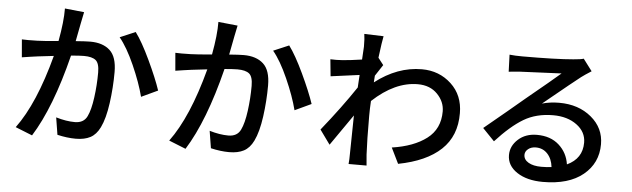

<svg xmlns="http://www.w3.org/2000/svg" viewBox="-51 -975 4007 1217"><g transform="rotate(5 1953.0 -367.0)"><path d="M441.4 -767.6Q430.7 -719.7 426.8 -696.3Q422.9 -678.7 404.3 -580.1Q467.8 -585 497.1 -585Q577.1 -585 622.1 -543.9Q667 -502.9 667 -406.2Q667 -307.6 653.3 -208Q639.6 -108.4 611.3 -50.8Q587.9 -2.9 550.8 16.6Q513.7 36.1 458 36.1Q403.3 36.1 340.8 21.5L323.2 -87.9Q388.7 -68.4 443.4 -68.4Q500 -68.4 521.5 -113.3Q542 -155.3 552.7 -234.9Q563.5 -314.5 563.5 -394.5Q563.5 -453.1 540 -472.2Q516.6 -491.2 464.8 -491.2Q439.5 -491.2 382.8 -486.3Q298.8 -149.4 180.7 39.1L73.2 -3.9Q192.4 -165 274.4 -474.6Q174.8 -462.9 173.8 -462.9Q166 -461.9 127.9 -456.5Q89.8 -451.2 73.2 -448.2L63.5 -561.5Q95.7 -559.6 161.1 -561.5Q203.1 -562.5 295.9 -571.3Q319.3 -697.3 318.4 -780.3ZM679.7 -628.9 778.3 -670.9Q821.3 -613.3 874 -501.5Q926.8 -389.6 952.1 -313.5L847.7 -264.6Q825.2 -352.5 776.9 -461.4Q728.5 -570.3 679.7 -628.9Z M1418 -767.6Q1407.2 -719.7 1403.3 -696.3Q1399.4 -678.7 1380.9 -580.1Q1444.3 -585 1473.6 -585Q1553.7 -585 1598.6 -543.9Q1643.6 -502.9 1643.6 -406.2Q1643.6 -307.6 1629.9 -208Q1616.2 -108.4 1587.9 -50.8Q1564.5 -2.9 1527.3 16.6Q1490.2 36.1 1434.6 36.1Q1379.9 36.1 1317.4 21.5L1299.8 -87.9Q1365.2 -68.4 1419.9 -68.4Q1476.6 -68.4 1498 -113.3Q1518.6 -155.3 1529.3 -234.9Q1540 -314.5 1540 -394.5Q1540 -453.1 1516.6 -472.2Q1493.2 -491.2 1441.4 -491.2Q1416 -491.2 1359.4 -486.3Q1275.4 -149.4 1157.2 39.1L1049.8 -3.9Q1168.9 -165 1251 -474.6Q1151.4 -462.9 1150.4 -462.9Q1142.6 -461.9 1104.5 -456.5Q1066.4 -451.2 1049.8 -448.2L1040 -561.5Q1072.3 -559.6 1137.7 -561.5Q1179.7 -562.5 1272.5 -571.3Q1295.9 -697.3 1294.9 -780.3ZM1656.2 -628.9 1754.9 -670.9Q1797.9 -613.3 1850.6 -501.5Q1903.3 -389.6 1928.7 -313.5L1824.2 -264.6Q1801.8 -352.5 1753.4 -461.4Q1705.1 -570.3 1656.2 -628.9Z M2459 -83Q2597.7 -103.5 2679.2 -165.5Q2760.7 -227.5 2760.7 -338.9Q2760.7 -400.4 2713.9 -448.7Q2667 -497.1 2588.9 -497.1Q2443.4 -497.1 2301.8 -365.2Q2298.8 -315.4 2298.8 -270.5Q2298.8 -114.3 2303.7 -24.4Q2304.7 -5.9 2309.6 44.9H2195.3Q2198.2 16.6 2198.2 -21.5Q2199.2 -124 2202.1 -264.6Q2085.9 -95.7 2064.5 -66.4L1999 -157.2Q2123 -311.5 2210.9 -443.4Q2211.9 -471.7 2215.8 -523.4Q2156.2 -515.6 2033.2 -499L2022.5 -606.4Q2060.5 -604.5 2098.6 -607.4Q2143.6 -610.4 2222.7 -622.1Q2227.5 -688.5 2227.5 -704.1Q2227.5 -757.8 2222.7 -785.2L2345.7 -781.2Q2338.9 -751 2325.2 -642.6L2359.4 -598.6Q2348.6 -583 2312.5 -527.3L2309.6 -484.4Q2451.2 -593.8 2606.4 -593.8Q2716.8 -593.8 2793.5 -522.5Q2870.1 -451.2 2870.1 -336.9Q2871.1 -192.4 2778.3 -105Q2685.5 -17.6 2507.8 16.6Z M3151.4 -734.4Q3185.5 -730.5 3232.4 -730.5Q3447.3 -730.5 3556.6 -740.2Q3606.4 -744.1 3622.1 -750L3678.7 -674.8Q3635.7 -647.5 3615.2 -631.8Q3584 -608.4 3382.8 -443.4Q3433.6 -458 3492.2 -458Q3615.2 -458 3696.8 -390.1Q3778.3 -322.3 3778.3 -218.8Q3778.3 -98.6 3687 -23.9Q3595.7 50.8 3431.6 50.8Q3330.1 50.8 3266.6 8.8Q3203.1 -33.2 3203.1 -100.6Q3203.1 -158.2 3250 -200.7Q3296.9 -243.2 3369.1 -243.2Q3456.1 -243.2 3509.8 -194.8Q3563.5 -146.5 3574.2 -73.2Q3670.9 -118.2 3670.9 -219.7Q3670.9 -288.1 3611.3 -332Q3551.8 -376 3460.9 -376Q3353.5 -376 3273.9 -328.6Q3194.3 -281.2 3100.6 -178.7L3025.4 -256.8Q3069.3 -292 3170.9 -377.4Q3272.5 -462.9 3277.3 -466.8Q3441.4 -601.6 3490.2 -644.5Q3317.4 -637.7 3229.5 -632.8Q3173.8 -628.9 3155.3 -626ZM3300.8 -110.4Q3300.8 -80.1 3331.5 -62Q3362.3 -43.9 3413.1 -43.9Q3451.2 -43.9 3478.5 -47.9Q3472.7 -99.6 3443.4 -131.3Q3414.1 -163.1 3369.1 -163.1Q3339.8 -163.1 3320.3 -147.5Q3300.8 -131.8 3300.8 -110.4Z"/></g></svg>

Font: Min Sans SemiBold
Style: Regular
Weight: 600
Designer: Jinseong-Kim, NotoSansCJK, Nunito
Foundry: Jinseong-Kim
Version: Version 1.400;Glyphs 3.1.2 (3151)